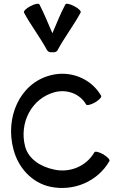

<svg xmlns="http://www.w3.org/2000/svg" viewBox="-20 -944 626 993"><path d="M278 -685C314 -752 361 -812 397 -879C401 -886 386 -901 364 -912C342 -924 321 -928 318 -921C292 -873 273 -822 251 -772C229 -822 209 -873 184 -921C180 -928 159 -924 137 -912C115 -901 101 -886 104 -879C140 -812 187 -752 223 -685C228 -676 239 -672 251 -674C262 -672 274 -676 278 -685ZM503 -449C450 -540 341 -582 239 -554C81 -512 5 -335 50 -170C75 -75 146 2 241 22C361 47 485 -5 546 -111C550 -118 535 -133 514 -146C492 -158 472 -163 468 -156C426 -84 342 -49 260 -67C192 -81 128 -120 110 -186C78 -308 143 -435 262 -467C325 -484 393 -460 425 -404C429 -397 450 -402 471 -414C493 -427 507 -442 503 -449Z"/></svg>

Font: Nupuram
Style: Regular
Weight: 400
Designer: Santhosh Thottingal (santhosh.thottingal@gmail.com)
Foundry: SMC
Version: Version 1.000